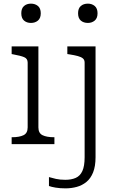

<svg xmlns="http://www.w3.org/2000/svg" viewBox="-20 -792 653 1055"><path d="M150 -666Q127 -666 112 -679Q97 -692 97 -719Q97 -746 112 -759Q127 -772 150 -772Q173 -772 188.5 -759Q204 -746 204 -719Q204 -692 188.5 -679Q173 -666 150 -666ZM191 -537V-92Q191 -60 214 -49Q237 -38 276 -38H279V0H44V-38H47Q86 -38 109 -49Q132 -60 132 -92V-448Q132 -470 112.5 -478Q93 -486 54 -493L44 -495V-537ZM445 72V-448Q445 -463 435.5 -471Q426 -479 407.5 -484Q389 -489 363 -493L350 -495V-537H505V72Q505 122 491.5 155.5Q478 189 454.5 208Q431 227 401.5 235Q372 243 340 243Q310 243 286 239Q262 235 249 230V181Q265 186 287.5 191Q310 196 339 196Q372 196 396 185.5Q420 175 432.5 148Q445 121 445 72ZM463 -666Q439 -666 424 -679Q409 -692 409 -719Q409 -746 424 -759Q439 -772 463 -772Q485 -772 500.5 -759Q516 -746 516 -719Q516 -692 500.5 -679Q485 -666 463 -666Z"/></svg>

Font: Roboto Serif 20pt ExtraLight
Style: Regular
Weight: 250
Version: Version 1.008